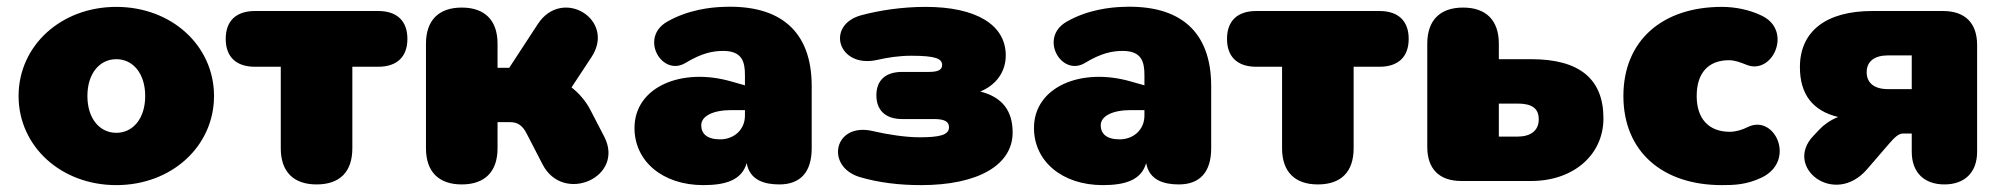

<svg xmlns="http://www.w3.org/2000/svg" viewBox="-20 -526 5820 558"><path d="M318 12C479 12 602 -101 602 -247C602 -393 479 -506 318 -506C157 -506 34 -393 34 -247C34 -101 157 12 318 12ZM318 -140C270 -140 234 -181 234 -247C234 -313 270 -354 318 -354C366 -354 402 -313 402 -247C402 -181 366 -140 318 -140Z M900 10C968 10 1004 -27 1004 -95V-332H1079C1134 -332 1164 -361 1164 -413C1164 -465 1134 -494 1079 -494H721C666 -494 636 -465 636 -413C636 -361 666 -332 721 -332H796V-95C796 -27 833 10 900 10Z M1322 10C1389 10 1426 -27 1426 -95V-171H1462C1483 -171 1498 -163 1511 -137L1557 -48C1617 68 1797 -11 1736 -129L1695 -208C1683 -231 1664 -254 1641 -272L1699 -360C1771 -469 1614 -565 1543 -456L1460 -329H1426V-399C1426 -467 1389 -504 1322 -504C1255 -504 1218 -467 1218 -399V-95C1218 -27 1255 10 1322 10Z M2024 12C2090 12 2136 -3 2150 -52C2159 -2 2202 10 2245 10C2307 10 2339 -27 2339 -95V-276C2339 -434 2249 -513 2082 -506C2047 -505 1980 -498 1919 -463C1837 -416 1904 -302 1972 -343C2020 -372 2052 -378 2082 -378C2137 -378 2145 -346 2145 -308V-278L2106 -289C1962 -331 1824 -274 1824 -154C1824 -58 1905 12 2024 12ZM2018 -162C2018 -189 2053 -206 2105 -206H2145V-190C2145 -148 2112 -121 2073 -121C2034 -121 2018 -138 2018 -162Z M2657 12C2822 12 2923 -46 2923 -141C2923 -205 2892 -244 2829 -260C2875 -279 2903 -317 2903 -365C2903 -454 2817 -506 2670 -506C2602 -506 2537 -496 2484 -482C2378 -454 2415 -326 2530 -352C2560 -359 2594 -364 2628 -364C2701 -364 2718 -355 2718 -337C2718 -324 2708 -317 2680 -317H2602C2554 -317 2527 -293 2527 -249C2527 -205 2554 -180 2602 -180H2695C2728 -180 2738 -171 2738 -156C2738 -133 2709 -127 2652 -127C2613 -127 2559 -135 2517 -145C2403 -172 2377 -41 2480 -11C2535 5 2594 12 2657 12Z M3185 12C3251 12 3297 -3 3311 -52C3320 -2 3363 10 3406 10C3468 10 3500 -27 3500 -95V-276C3500 -434 3410 -513 3243 -506C3208 -505 3141 -498 3080 -463C2998 -416 3065 -302 3133 -343C3181 -372 3213 -378 3243 -378C3298 -378 3306 -346 3306 -308V-278L3267 -289C3123 -331 2985 -274 2985 -154C2985 -58 3066 12 3185 12ZM3179 -162C3179 -189 3214 -206 3266 -206H3306V-190C3306 -148 3273 -121 3234 -121C3195 -121 3179 -138 3179 -162Z M3810 10C3878 10 3914 -27 3914 -95V-332H3989C4044 -332 4074 -361 4074 -413C4074 -465 4044 -494 3989 -494H3631C3576 -494 3546 -465 3546 -413C3546 -361 3576 -332 3631 -332H3706V-95C3706 -27 3743 10 3810 10Z M4227 0H4430C4553 0 4640 -76 4640 -182C4640 -297 4570 -354 4430 -354H4336V-399C4336 -467 4299 -504 4232 -504C4165 -504 4128 -467 4128 -399V-99C4128 -35 4163 0 4227 0ZM4390 -129H4336V-225H4390C4431 -225 4452 -212 4452 -179C4452 -146 4428 -129 4390 -129Z M4984 12C5020 12 5056 11 5100 -10C5201 -59 5138 -195 5060 -157C5042 -148 5024 -143 5007 -143C4946 -143 4911 -181 4911 -247C4911 -313 4944 -351 5005 -351C5022 -351 5040 -344 5055 -338C5131 -306 5191 -436 5101 -480C5062 -499 5020 -506 4984 -506C4811 -506 4698 -408 4698 -247C4698 -86 4811 12 4984 12Z M5631 10C5689 10 5726 -24 5726 -85V-395C5726 -459 5691 -494 5627 -494H5421C5287 -494 5211 -435 5211 -331C5211 -252 5248 -204 5322 -186C5299 -177 5279 -162 5268 -150L5250 -131C5163 -40 5311 76 5406 -34L5469 -107C5486 -127 5498 -138 5511 -138H5536V-85C5536 -24 5573 10 5631 10ZM5467 -267C5427 -267 5405 -285 5405 -316C5405 -347 5427 -365 5467 -365H5536V-267Z"/></svg>

Font: SN Pro Black
Style: Regular
Weight: 900
Designer: Tobias Whetton
Foundry: Supernotes
Version: Version 1.001;Glyphs 3.2 (3249)